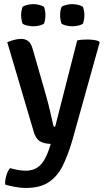

<svg xmlns="http://www.w3.org/2000/svg" viewBox="-20 -690 512 928"><path d="M330.5 -15Q309 59.5 282.8 111.8Q256.5 164 214.5 191.2Q172.5 218.5 104.5 218.5Q80 218.5 50.8 213Q21.5 207.5 5 202Q3.5 182.5 10.5 158.8Q17.5 135 28.5 122.5Q41.5 126.5 63 130.8Q84.5 135 104.5 135Q137 135 159 120.8Q181 106.5 195.8 80Q210.5 53.5 221.5 17.5L225 5.5Q192.5 4.5 173 -7.2Q153.5 -19 144 -50L15 -486Q33.5 -494 51.2 -498Q69 -502 82.5 -502Q102 -502 116 -491.8Q130 -481.5 138 -453L202.5 -228.5Q209 -206.5 215.5 -179.8Q222 -153 227.8 -127.8Q233.5 -102.5 237.5 -84Q239.5 -77 246.5 -77L353 -494.5Q363 -497 375.8 -498Q388.5 -499 399.5 -499Q414.5 -499 429.2 -497.5Q444 -496 457.5 -491L461.5 -484.5ZM82 -616.5Q82 -626 84 -637.5Q86 -649 89.5 -657.5Q99 -663.5 113.8 -666.8Q128.5 -670 140.5 -670Q153.5 -670 168 -666.8Q182.5 -663.5 192 -657.5Q196 -649 197.8 -637.5Q199.5 -626 199.5 -616.5Q199.5 -607 197.8 -595.2Q196 -583.5 192 -575Q182.5 -569 168 -566Q153.5 -563 140.5 -563Q128.5 -563 113.8 -566Q99 -569 89.5 -575Q86 -583.5 84 -595.2Q82 -607 82 -616.5ZM270.5 -616.5Q270.5 -626 272.2 -637.5Q274 -649 278 -657.5Q287.5 -663.5 302 -666.8Q316.5 -670 329.5 -670Q342 -670 356.5 -666.8Q371 -663.5 380.5 -657.5Q384 -649 386 -637.5Q388 -626 388 -616.5Q388 -607 386 -595.2Q384 -583.5 380.5 -575Q371 -569 356.5 -566Q342 -563 329.5 -563Q316.5 -563 302 -566Q287.5 -569 278 -575Q274 -583.5 272.2 -595.2Q270.5 -607 270.5 -616.5Z"/></svg>

Font: Signika Negative Light Medium
Style: Regular
Weight: 500
Version: Version 2.001